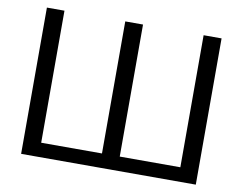

<svg xmlns="http://www.w3.org/2000/svg" viewBox="-80 -850 1209 958"><g transform="rotate(10 525.0 -370.5)"><path d="M83 -741V0H968V-741H877V-72H570V-741H480V-72H172V-741Z"/></g></svg>

Font: Cheyenne Sans
Style: Regular
Weight: 400
Designer: The Public Sans project authors (U.S. Web Design System), Libre Franklin designed by Pablo Impallari and Rodrigo Fuenzal
Foundry: The Cheyenne Sans Project Authors
Version: Version 2.007